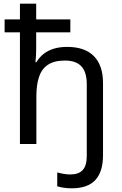

<svg xmlns="http://www.w3.org/2000/svg" viewBox="-20 -780 659 1040"><path d="M369 240Q347 240 326 237Q305 234 290 229V154Q304 158 323.5 161.5Q343 165 361 165Q406 165 428 141Q450 117 450 65V-324Q450 -389 421 -420.5Q392 -452 332 -452Q274 -452 240 -429.5Q206 -407 191.5 -364Q177 -321 177 -258V0H88V-605H5V-675H88V-760H176V-675H361V-605H176V-517Q176 -498 175 -479Q174 -460 172 -443H177Q194 -471 217.5 -489Q241 -507 272.5 -516.5Q304 -526 344 -526Q439 -526 488.5 -476Q538 -426 538 -330V61Q538 150 496.5 195Q455 240 369 240Z"/></svg>

Font: Noto Sans Ambassadori
Style: Regular
Weight: 400
Designer: Monotype Design Team
Foundry: Monotype Imaging Inc.
Version: Version 2.013